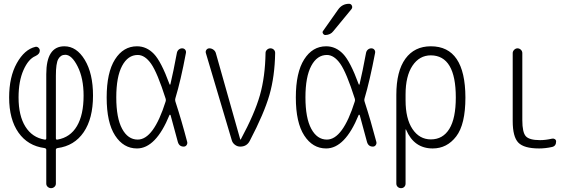

<svg xmlns="http://www.w3.org/2000/svg" viewBox="-20 -775 3040 1015"><path d="M275.4 -375V-43.9Q275.4 -35.2 284.2 -37.1Q351.6 -48.8 386.7 -108.4Q421.9 -168 421.9 -269.5Q421.9 -361.3 390.6 -423.3Q359.4 -485.4 325.2 -485.4Q300.8 -485.4 288.1 -462.9Q275.4 -440.4 275.4 -375ZM215.8 7.8Q127 -3.9 77.6 -74.2Q28.3 -144.5 28.3 -259.8Q28.3 -368.2 68.8 -440.9Q109.4 -513.7 167 -527.3Q175.8 -529.3 183.1 -522.9Q190.4 -516.6 190.4 -506.8Q190.4 -489.3 167 -478.5Q129.9 -462.9 104 -404.3Q78.1 -345.7 78.1 -259.8Q78.1 -163.1 114.3 -105.5Q150.4 -47.9 215.8 -37.1Q224.6 -35.2 224.6 -43.9V-382.8Q224.6 -530.3 320.3 -530.3Q384.8 -530.3 428.2 -458.5Q471.7 -386.7 471.7 -269.5Q471.7 -148.4 422.4 -76.2Q373 -3.9 284.2 7.8Q275.4 9.8 275.4 16.6V195.3Q275.4 206.1 267.6 212.9Q259.8 219.7 250 219.7Q240.2 219.7 232.4 212.9Q224.6 206.1 224.6 195.3V16.6Q224.6 9.8 215.8 7.8Z M708 -484.4Q656.2 -484.4 625.5 -426.8Q594.7 -369.1 594.7 -260.3Q594.7 -151.4 625.5 -94.2Q656.2 -37.1 708 -37.1Q792 -37.1 855.5 -238.3Q858.4 -246.1 855.5 -253.9Q811.5 -391.6 778.8 -438Q746.1 -484.4 708 -484.4ZM704.1 9.8Q632.8 9.8 588.4 -58.6Q543.9 -127 543.9 -259.8Q543.9 -391.6 587.9 -460.9Q631.8 -530.3 704.1 -530.3Q754.9 -530.3 793.5 -490.2Q832 -450.2 876 -330.1Q878.9 -324.2 880.9 -330.1Q896.5 -395.5 915 -495.1Q917 -505.9 924.8 -512.7Q932.6 -519.5 942.9 -519.5Q953.1 -519.5 959 -512.2Q964.8 -504.9 962.9 -495.1Q935.5 -348.6 907.2 -255.9Q904.3 -247.1 907.2 -238.3Q939.5 -139.6 969.7 -24.4Q971.7 -15.6 966.3 -7.8Q960.9 0 951.2 0Q926.8 0 919.9 -25.4Q891.6 -131.8 881.8 -166Q880.9 -168 878.9 -168.5Q877 -168.9 876 -167Q803.7 9.8 704.1 9.8Z M1205.1 -34.2 1068.4 -494.1Q1065.4 -503.9 1071.3 -511.7Q1077.1 -519.5 1086.9 -519.5Q1098.6 -519.5 1108.4 -512.2Q1118.2 -504.9 1121.1 -494.1L1250 -38.1Q1250 -37.1 1251 -37.1Q1252.9 -37.1 1252.9 -38.1Q1326.2 -173.8 1354 -271.5Q1381.8 -369.1 1383.8 -495.1Q1383.8 -504.9 1391.6 -512.2Q1399.4 -519.5 1409.7 -519.5Q1419.9 -519.5 1427.2 -512.7Q1434.6 -505.9 1434.6 -495.1Q1432.6 -371.1 1404.3 -272.9Q1376 -174.8 1300.8 -31.2Q1285.2 0 1250 0Q1234.4 0 1221.7 -9.8Q1209 -19.5 1205.1 -34.2Z M1767.6 -724.6Q1789.1 -754.9 1825.2 -754.9Q1835.9 -754.9 1840.3 -745.1Q1844.7 -735.4 1837.9 -726.6L1742.2 -610.4Q1727.5 -590.8 1700.2 -589.8Q1692.4 -589.8 1687.5 -597.7Q1682.6 -605.5 1688.5 -612.3ZM1708 -484.4Q1656.2 -484.4 1625.5 -426.8Q1594.7 -369.1 1594.7 -260.3Q1594.7 -151.4 1625.5 -94.2Q1656.2 -37.1 1708 -37.1Q1792 -37.1 1855.5 -238.3Q1858.4 -246.1 1855.5 -253.9Q1811.5 -391.6 1778.8 -438Q1746.1 -484.4 1708 -484.4ZM1704.1 9.8Q1632.8 9.8 1588.4 -58.6Q1543.9 -127 1543.9 -259.8Q1543.9 -391.6 1587.9 -460.9Q1631.8 -530.3 1704.1 -530.3Q1754.9 -530.3 1793.5 -490.2Q1832 -450.2 1876 -330.1Q1878.9 -324.2 1880.9 -330.1Q1896.5 -395.5 1915 -495.1Q1917 -505.9 1924.8 -512.7Q1932.6 -519.5 1942.9 -519.5Q1953.1 -519.5 1959 -512.2Q1964.8 -504.9 1962.9 -495.1Q1934.6 -346.7 1907.2 -254.9Q1904.3 -246.1 1907.2 -238.3Q1939.5 -139.6 1969.7 -24.4Q1971.7 -15.6 1966.3 -7.8Q1960.9 0 1951.2 0Q1926.8 0 1919.9 -25.4Q1891.6 -131.8 1881.8 -166Q1880.9 -168 1878.9 -168.5Q1877 -168.9 1876 -167Q1803.7 9.8 1704.1 9.8Z M2124 -275.4V-245.1Q2124 -147.5 2160.6 -92.8Q2197.3 -38.1 2257.8 -38.1Q2321.3 -38.1 2355.5 -93.8Q2389.6 -149.4 2389.6 -259.8Q2389.6 -481.4 2257.8 -482.4Q2197.3 -482.4 2160.6 -427.7Q2124 -373 2124 -275.4ZM2075.2 195.3V-273.4Q2075.2 -398.4 2123 -464.4Q2170.9 -530.3 2257.8 -530.3Q2439.5 -530.3 2440.4 -259.8Q2440.4 -117.2 2391.6 -53.7Q2342.8 9.8 2267.6 9.8Q2168.9 9.8 2127 -88.9Q2127 -90.8 2126 -90.8Q2124 -90.8 2124 -89.8V195.3Q2124 206.1 2117.2 212.9Q2110.4 219.7 2100.1 219.7Q2089.8 219.7 2082.5 212.9Q2075.2 206.1 2075.2 195.3Z M2830.1 9.8Q2750 9.8 2720.2 -21Q2690.4 -51.8 2690.4 -134.8V-494.1Q2690.4 -503.9 2698.2 -511.7Q2706.1 -519.5 2715.8 -519.5Q2725.6 -519.5 2733.4 -512.2Q2741.2 -504.9 2741.2 -494.1V-139.6Q2741.2 -75.2 2759.8 -54.7Q2778.3 -34.2 2835 -34.2Q2864.3 -34.2 2898.4 -42Q2906.2 -43.9 2913.1 -39.6Q2919.9 -35.2 2919.9 -27.3Q2919.9 -2.9 2898.4 2Q2863.3 9.8 2830.1 9.8Z"/></svg>

Font: Rounded Mgen+ 1m light
Style: Regular
Weight: 200
Designer: [Source Han Sans]
Ryoko NISHIZUKA  (kana & ideographs); Paul D. Hunt (Latin, Greek & Cyrillic); Wenlong ZHANG  (bopomofo
Version: Version 1.059.20150602